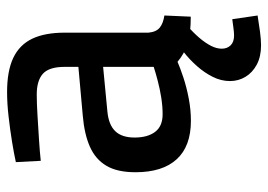

<svg xmlns="http://www.w3.org/2000/svg" viewBox="-128 -423 761 545"><g transform="rotate(-90 252.5 -150.5)"><path d="M182.1 10.9Q109.8 10.9 73 -29.4Q36.1 -69.6 36.1 -146.4Q36.1 -198.2 54.5 -229.1Q72.9 -260.1 108.7 -275.9Q144.5 -291.7 197.3 -296.1L335.2 -308.5V-347.4Q335.2 -391.6 315.7 -409.2Q296.2 -426.7 256.8 -426.7Q232.1 -426.7 197.7 -424.6Q163.4 -422.6 128.7 -420.3Q94.1 -418.1 68.5 -415.3L64.8 -486Q88.2 -491.2 122.5 -496.8Q156.8 -502.4 193.9 -506.6Q231 -510.9 263.7 -510.9Q323.5 -510.9 360.6 -493.4Q397.6 -475.9 415 -439.8Q432.3 -403.7 432.3 -347.4V-109.6Q434.3 -87.6 446.5 -77.6Q458.7 -67.7 481 -64.4L477.7 10.5Q453.8 10.5 435 8.3Q416.2 6.1 399.7 0.8Q385.8 -3.6 373.6 -10.4Q361.4 -17.1 349.6 -27.1Q332 -19.4 304.5 -10.3Q276.9 -1.2 245.2 4.8Q213.5 10.9 182.1 10.9ZM200.7 -69.4Q223.8 -69.4 248.7 -73.4Q273.6 -77.4 296.5 -83.5Q319.5 -89.5 335.2 -94.7V-238.3L208.8 -226.2Q170.9 -222.7 152.7 -203.9Q134.6 -185.2 134.6 -148.9Q134.6 -112.1 150.6 -90.8Q166.6 -69.4 200.7 -69.4ZM396.4 210Q364.5 210 341.8 198Q319.1 185.9 307 165.9Q294.9 145.9 294.9 121.9Q294.9 96.5 306.9 72.8Q318.8 49.1 337.5 28Q356.2 6.9 376.7 -9.1L453.4 -0.6Q432.9 17 417.8 34.6Q402.8 52.3 394.8 68.1Q386.8 83.9 386.8 98.4Q386.8 113.8 396.3 123.6Q405.8 133.4 424.4 133.4Q432.9 133.4 446.5 131.5Q460.1 129.6 470.5 128.3L481 200.2Q458.3 204 435.3 207Q412.3 210 396.4 210Z"/></g></svg>

Font: TitilliumWeb ExtraLight
Style: Regular
Weight: 400
Designer: Mohamed Gaber, Accademia di Belle Arti di Urbino and others
Foundry: Kief Type Foundry, Accademia di Belle Arti di Urbino and others
Version: Version 3.000; ttfautohint (v1.8.2)